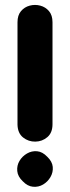

<svg xmlns="http://www.w3.org/2000/svg" viewBox="-20 -723 282 768"><path d="M50 -224Q51 -190 72.5 -173Q94 -156 121.5 -156.5Q149 -157 169.5 -174.5Q190 -192 190 -226V-634Q190 -662 176 -678.5Q162 -695 141 -700.5Q120 -706 99 -700.5Q78 -695 64 -678.5Q50 -662 50 -634V-224ZM169 -96Q150 -116 128.5 -118Q107 -120 88 -109Q69 -98 58 -79.5Q47 -61 49 -39Q51 -17 71 2Q90 22 112 24Q134 26 152.5 15Q171 4 182 -15Q193 -34 191 -55.5Q189 -77 169 -96Z"/></svg>

Font: Balsamiq Sans
Style: Bold
Weight: 700
Designer: Michael Angeles
Foundry: Balsamiq SRL
Version: Version 1.020; ttfautohint (v1.8.4.7-5d5b);gftools[0.9.26]